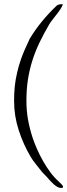

<svg xmlns="http://www.w3.org/2000/svg" viewBox="-20 -739 330 944"><path d="M109.9 -244.1Q109.9 -194.3 117.9 -150.1Q126 -106 140.1 -62.5Q148.9 -36.1 162.1 -6.1Q175.3 23.9 191.9 53.2Q208.5 82.5 228 108.6Q247.6 134.8 268.1 152.8Q274.9 159.2 282.5 167Q290 174.8 290 179.7Q290 183.6 286.6 184.3Q283.2 185.1 280.8 185.1Q271 185.1 261.7 179.7Q252.4 174.3 243.9 166.7Q235.4 159.2 228 150.9Q220.7 142.6 214.8 136.2Q213.9 134.8 210 130.6Q206.1 126.5 201.2 121.6Q196.3 116.7 191.9 112.1Q187.5 107.4 186 105.5Q181.2 99.6 173.1 89.4Q165 79.1 156.5 68.4Q147.9 57.6 140.9 47.9Q133.8 38.1 130.9 32.2Q94.7 -28.8 72 -98.9Q49.3 -168.9 49.3 -241.7Q49.3 -261.2 50 -278.8Q50.8 -296.4 52.5 -313.2Q54.2 -330.1 57.1 -347.2Q60.1 -364.3 64.5 -383.3Q67.9 -397.9 72.3 -413.8Q76.7 -429.7 83.5 -449Q90.3 -468.3 100.6 -492.4Q110.8 -516.6 126 -548.3Q152.8 -592.8 186 -633.3Q219.2 -673.8 259.3 -711.9Q266.1 -716.3 273.2 -717.5Q280.3 -718.8 288.1 -718.8Q288.1 -711.4 279.8 -698.2Q271.5 -685.1 260.5 -670.9Q249.5 -656.7 238.8 -643.1Q228 -629.4 223.1 -621.1Q195.8 -574.7 174.8 -531Q153.8 -487.3 139.4 -442.1Q125 -397 117.4 -348.4Q109.9 -299.8 109.9 -244.1Z"/></svg>

Font: IM FELL French Canon SC
Style: Regular
Weight: 400
Designer: Igino Marini
Foundry: Igino Marini
Version: 3.00